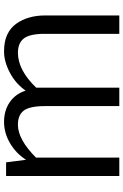

<svg xmlns="http://www.w3.org/2000/svg" viewBox="153 -774 621 968"><g transform="rotate(-90 464.0 -290.5)"><path d="M490.7 -472.2Q524.4 -521.5 580.3 -551.3Q636.2 -581.1 688 -581.1Q739.7 -581.1 773.9 -564.5Q808.1 -547.9 828.6 -518.6Q869.6 -460.4 869.6 -374V0H776.9V-375Q777.3 -453.1 752 -483.4Q729 -510.7 682.1 -511.2Q593.8 -511.2 505.4 -418.9V0H412.6V-375Q412.6 -454.6 388.2 -483.9Q365.2 -511.2 318.8 -511.2Q244.1 -511.2 152.8 -419.9V0H60.1V-570.8H128.9L142.1 -470.2Q173.3 -520 224.9 -550.5Q276.4 -581.1 333.3 -581.1Q390.1 -581.1 431.9 -552.7Q473.6 -524.4 490.7 -472.2Z"/></g></svg>

Font: Dhyana
Style: Regular
Weight: 400
Foundry: Vernon Adams
Version: Version 1.002; ttfautohint (v0.8.51-6076)